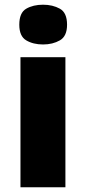

<svg xmlns="http://www.w3.org/2000/svg" viewBox="-20 -796 365 816"><path d="M163 -776Q204 -776 234.5 -759Q265 -742 265 -691Q265 -642 234.5 -624.5Q204 -607 163 -607Q121 -607 91.5 -624.5Q62 -642 62 -691Q62 -742 91.5 -759Q121 -776 163 -776ZM258 -553V0H67V-553Z"/></svg>

Font: Noto Sans Gujarati UI Black
Style: Regular
Weight: 900
Designer: Jelle Bosma - Monotype Design Team, Universal Thirst
Foundry: Monotype Imaging Inc.
Version: Version 2.106; ttfautohint (v1.8.4.7-5d5b)